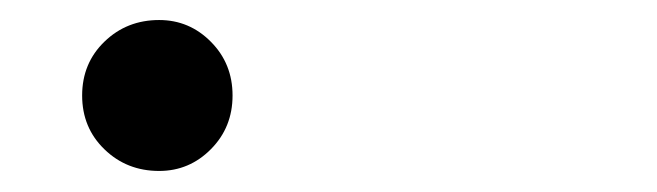

<svg xmlns="http://www.w3.org/2000/svg" viewBox="-20 -408 640 187"><path d="M135 -241.5Q103.5 -241.5 81.8 -262.5Q60 -283.5 60 -315Q60 -346.5 81.8 -367.5Q103.5 -388.5 135 -388.5Q164.5 -388.5 185.5 -367.2Q206.5 -346 206.5 -315Q206.5 -284 185.5 -262.8Q164.5 -241.5 135 -241.5Z"/></svg>

Font: Vortex Mix
Style: Bold
Weight: 700
Designer: Mikhail Sharanda
Foundry: Mikhail Sharanda
Version: Version 4.504;Glyphs 3.1.2 (3151)